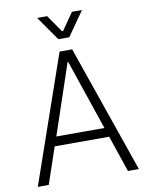

<svg xmlns="http://www.w3.org/2000/svg" viewBox="-97 -969 798 1038"><g transform="rotate(-10 302.5 -450.0)"><path d="M268 -700H337L580 0H520L452 -200H153L85 0H25ZM435 -251 304 -637H301L171 -251ZM180 -900H235L300 -806H306L371 -900H426L333 -767H273Z"/></g></svg>

Font: Chakra Petch Light
Style: Regular
Weight: 300
Designer: Katatrad Aksorn Co.,Ltd.
Foundry: Cadson Demak Co.,Ltd.
Version: Version 1.000; ttfautohint (v1.6)